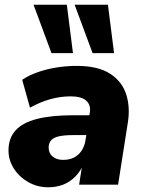

<svg xmlns="http://www.w3.org/2000/svg" viewBox="-20 -782 608 813"><path d="M185 11Q138 11 99.5 -11Q61 -33 38.5 -68.5Q16 -104 16 -145Q16 -197 46 -230Q76 -263 137 -278.5Q198 -294 291 -294H370L356 -210H291Q254 -210 230.5 -205Q207 -200 196.5 -188Q186 -176 186 -157Q186 -133 203 -119Q220 -105 247 -105Q274 -105 293.5 -115Q313 -125 325.5 -144Q338 -163 342 -188L360 -303Q366 -336 346 -355Q326 -374 279 -374Q236 -374 193 -362Q150 -350 107 -326L74 -444Q100 -462 137.5 -475.5Q175 -489 218 -496Q261 -503 304 -503Q395 -503 446 -470Q497 -437 514.5 -382Q532 -327 521 -261L480 0H315L330 -96H338Q323 -59 299.5 -35Q276 -11 247 0Q218 11 185 11ZM372 -557 296 -762H437L463 -557ZM198 -557 122 -762H263L289 -557Z"/></svg>

Font: Nunito Sans 12pt Black
Style: Italic
Weight: 900
Italic angle: -9°
Designer: Vernon Adams
Foundry: Vernon Adams
Version: Version 3.101;gftools[0.9.27]